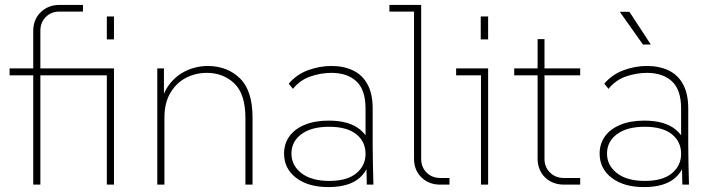

<svg xmlns="http://www.w3.org/2000/svg" viewBox="-20 -750 2898 780"><path d="M414 0V-457L427 -444H19V-472H443V0ZM115 0V-624Q115 -671 145.5 -700.5Q176 -730 222 -730H317V-703H222Q188 -703 166 -681Q144 -659 144 -625V0ZM414 -590V-683H443V-590Z M619 0V-472H646V-348H638Q650 -385 670.5 -410.5Q691 -436 717 -452Q743 -468 770.5 -475Q798 -482 823 -482Q903 -482 954.5 -432Q1006 -382 1006 -272V0H977V-270Q977 -368 932 -411Q887 -454 820 -454Q774 -454 735 -433.5Q696 -413 672 -372.5Q648 -332 648 -271V0Z M1470 0 1467 -157 1465 -161V-309Q1465 -385 1428 -419.5Q1391 -454 1326 -454Q1284 -454 1241.5 -439.5Q1199 -425 1170 -389L1153 -410Q1185 -448 1232 -465Q1279 -482 1326 -482Q1377 -482 1415 -463.5Q1453 -445 1473.5 -406.5Q1494 -368 1494 -309V-161Q1494 -121 1495 -81Q1496 -41 1497 0ZM1314 10Q1232 10 1183 -27.5Q1134 -65 1134 -126Q1134 -166 1155.5 -196Q1177 -226 1218 -243Q1259 -260 1315 -260Q1399 -260 1443 -223.5Q1487 -187 1487 -128H1484Q1484 -66 1441.5 -28Q1399 10 1314 10ZM1318 -15Q1390 -15 1427.5 -46Q1465 -77 1465 -125Q1465 -175 1427 -205Q1389 -235 1317 -235Q1245 -235 1204.5 -205Q1164 -175 1164 -126Q1164 -78 1204.5 -46.5Q1245 -15 1318 -15Z M1768 0Q1722 0 1692 -29.5Q1662 -59 1662 -105V-716L1675 -703H1562V-730H1691V-105Q1691 -71 1713 -49Q1735 -27 1769 -27H1806V0Z M1934 0V-457L1947 -444H1833V-472H1963V0ZM1933 -590V-683H1963V-590Z M2270 0Q2248 0 2228.5 -7.5Q2209 -15 2194.5 -29Q2180 -43 2172 -62.5Q2164 -82 2164 -106V-591H2192V-105Q2192 -71 2214.5 -49Q2237 -27 2270 -27H2337V0ZM2069 -444V-472H2337V-444Z M2752 0 2749 -157 2747 -161V-309Q2747 -385 2710 -419.5Q2673 -454 2608 -454Q2566 -454 2523.5 -439.5Q2481 -425 2452 -389L2435 -410Q2467 -448 2514 -465Q2561 -482 2608 -482Q2659 -482 2697 -463.5Q2735 -445 2755.5 -406.5Q2776 -368 2776 -309V-161Q2776 -121 2777 -81Q2778 -41 2779 0ZM2596 10Q2514 10 2465 -27.5Q2416 -65 2416 -126Q2416 -166 2437.5 -196Q2459 -226 2500 -243Q2541 -260 2597 -260Q2681 -260 2725 -223.5Q2769 -187 2769 -128H2766Q2766 -66 2723.5 -28Q2681 10 2596 10ZM2600 -15Q2672 -15 2709.5 -46Q2747 -77 2747 -125Q2747 -175 2709 -205Q2671 -235 2599 -235Q2527 -235 2486.5 -205Q2446 -175 2446 -126Q2446 -78 2486.5 -46.5Q2527 -15 2600 -15ZM2592 -569 2498 -702H2537L2624 -569Z"/></svg>

Font: SUSE Thin
Style: Regular
Weight: 250
Designer: Rene Bieder
Foundry: SUSE
Version: Version 1.000